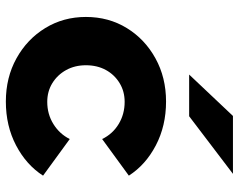

<svg xmlns="http://www.w3.org/2000/svg" viewBox="-98 -688 797 640"><g transform="rotate(90 300.0 -368.5)"><path d="M319 10Q238.9 10 175 -25.4Q111.1 -60.8 74 -121.4Q37 -182 37 -256.8Q37 -332.7 74 -393.1Q111.1 -453.5 175 -488.7Q238.9 -524 319 -524Q400 -524 465 -490Q530 -456 566 -400L444 -311Q427 -346 394 -366Q361 -386 320 -386Q285 -386 257.4 -369.1Q229.7 -352.3 213.8 -323.4Q198 -294.4 198 -256.9Q198 -220 214 -191Q230 -162 257.6 -145Q285.2 -128 320 -128Q361 -128 394 -148.5Q427 -169 444 -203L566 -114Q530 -58 465 -24Q400 10 319 10ZM229 -601 367 -747H560L368 -601Z"/></g></svg>

Font: Red Hat Mono VF Light
Style: Regular
Weight: 300
Monospace: yes
Designer: Pentagram, MCKL
Foundry: Pentagram, MCKL
Version: Version 1.023